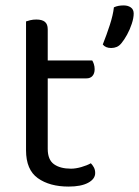

<svg xmlns="http://www.w3.org/2000/svg" viewBox="-20 -675 513 708"><path d="M76 -264H156V-126Q156 -86 179 -69.5Q202 -53 242 -53Q259 -53 280 -59Q301 -65 315 -73Q321 -67 326 -58Q331 -49 331 -37Q331 -15 305 -1Q279 13 233 13Q163 13 119.5 -18Q76 -49 76 -121ZM117 -386V-452H320Q323 -448 326 -439Q329 -430 329 -420Q329 -404 321 -395Q313 -386 299 -386ZM156 -234H76V-596Q81 -598 91.5 -600.5Q102 -603 114 -603Q135 -603 145.5 -594.5Q156 -586 156 -567ZM428 -516Q420 -506 410.5 -502Q401 -498 390 -498Q369 -498 359 -511Q373 -546 385 -583Q397 -620 400 -648Q409 -652 417.5 -653.5Q426 -655 436 -655Q452 -655 462.5 -647.5Q473 -640 473 -625Q473 -609 466 -587.5Q459 -566 448.5 -547Q438 -528 428 -516Z"/></svg>

Font: Baloo Paaji 2
Style: Regular
Weight: 400
Designer: Shuchita Grover, Noopur Datye and Ek Type
Foundry: Ek Type
Version: Version 1.700